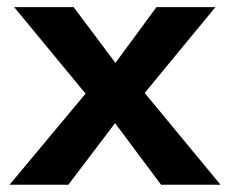

<svg xmlns="http://www.w3.org/2000/svg" viewBox="-20 -508 633 528"><path d="M168 0H6.3L215.3 -250.5L19 -488.3H182.6L297.4 -335L410.2 -488.3H572.3L377.9 -252.4L586.4 0H422.9L296.4 -169.4Z"/></svg>

Font: Kumbh Sans SemiBold
Style: Regular
Weight: 600
Version: Version 1.005